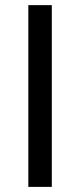

<svg xmlns="http://www.w3.org/2000/svg" viewBox="-20 -731 313 751"><path d="M182.6 0H90.8V-710.9H182.6Z"/></svg>

Font: Robert Sans Medium
Style: Regular
Weight: 500
Designer: Christian Robertson (extended by Adam Twardoch)
Foundry: Google
Version: Version 12.135;April 2, 2019;FontCreator 11.5.0.2425 64-bit;